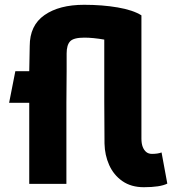

<svg xmlns="http://www.w3.org/2000/svg" viewBox="-20 -767 730 801"><path d="M570 -703 499 -580Q466 -593 417 -601.5Q368 -610 332 -610Q287 -610 272.5 -594.5Q258 -579 258 -544V-470L257 -338V0H102V-338H18L44 -470H102Q103 -523 104 -575Q104 -661 165.5 -704Q227 -747 331 -747Q407 -747 471 -736Q535 -725 570 -703ZM416 -168 415 -343Q415 -465 415 -524.5Q415 -584 415 -703H570Q570 -446 570 -189Q570 -168 575.5 -154Q581 -140 590.5 -132.5Q600 -125 614 -125Q638 -125 654 -131L678 -1Q648 14 580 14Q527 14 490.5 -11.5Q454 -37 435.5 -78.5Q417 -120 416 -168Z"/></svg>

Font: Kreadon
Style: Regular
Weight: 400
Designer: kohakuno
Foundry: StudioGnu
Version: Version 1.000;Glyphs 3.1.2 (3151)